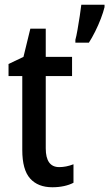

<svg xmlns="http://www.w3.org/2000/svg" viewBox="-20 -780 461 810"><path d="M421 -750Q416 -729 405.5 -701.5Q395 -674 381.5 -647Q368 -620 355 -600H298V-612Q302 -626 307 -654.5Q312 -683 316.5 -712.5Q321 -742 323 -760H421ZM230 -75Q259 -75 290 -87V-9Q273 0 250 5Q227 10 201 10Q140 10 107 -27Q74 -64 74 -147V-459H16V-510L79 -540L108 -659H173V-540H284V-459H173V-154Q173 -75 230 -75Z"/></svg>

Font: Noto Sans Condensed Medium
Style: Regular
Weight: 500
Width: 3
Designer: Monotype Design Team
Foundry: Monotype Imaging Inc.
Version: Version 2.013; ttfautohint (v1.8.4.7-5d5b)